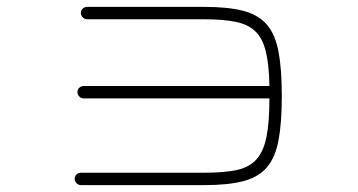

<svg xmlns="http://www.w3.org/2000/svg" viewBox="-20 -648 1040 558"><path d="M215 -110Q208 -110 202.5 -115.5Q197 -121 197 -128Q197 -136 202.5 -141Q208 -146 215 -146H574Q632 -146 668.5 -154Q705 -162 725.5 -185Q746 -208 754.5 -250.5Q763 -293 763 -362H223Q216 -362 210.5 -367.5Q205 -373 205 -380Q205 -388 210.5 -393Q216 -398 223 -398H763Q762 -460 752.5 -498.5Q743 -537 722 -557Q701 -577 665 -584.5Q629 -592 574 -592H233Q226 -592 220.5 -597.5Q215 -603 215 -610Q215 -618 220.5 -623Q226 -628 233 -628H574Q643 -628 687 -616.5Q731 -605 755.5 -576.5Q780 -548 789.5 -497.5Q799 -447 799 -369Q799 -291 789.5 -240.5Q780 -190 755.5 -161.5Q731 -133 687 -121.5Q643 -110 574 -110Z"/></svg>

Font: Zen Maru Gothic Light
Style: Regular
Weight: 300
Designer: Yoshimichi Ohira
Foundry: Positype
Version: Version 1.001